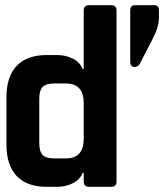

<svg xmlns="http://www.w3.org/2000/svg" viewBox="-20 -723 640 743"><path d="M595 -684V-654Q595 -619 572 -575L520 -474Q512 -464 501 -464Q484 -464 484 -484V-683Q484 -703 503 -703H576Q595 -703 595 -684ZM202 0H161Q84 0 44.5 -42Q5 -84 5 -163V-347Q5 -426 44.5 -468Q84 -510 161 -510H202Q233 -510 261 -496.5Q289 -483 300 -456H304V-682Q304 -703 325 -703H410Q431 -703 431 -682V-21Q431 0 410 0H325Q304 0 304 -21V-54H300Q289 -27 261 -13.5Q233 0 202 0ZM304 -186V-324Q304 -400 235 -400H190Q158 -400 145 -386.5Q132 -373 132 -341V-169Q132 -137 145 -123.5Q158 -110 190 -110H235Q304 -110 304 -186Z"/></svg>

Font: RajdhaniMono
Style: Bold
Weight: 700
Monospace: yes
Designer: Satya Rajpurohit, Jyotish Sonowal
Foundry: Indian Type Foundry
Version: Version 1.201;PS 1.0;hotconv 1.0.78;makeotf.lib2.5.61930; tt